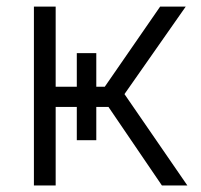

<svg xmlns="http://www.w3.org/2000/svg" viewBox="-20 -566 612 586"><path d="M83.5 0V-545.9H149.9V-301.3H214.4V-403.8H273.9V-301.3H299.8L468.8 -545.9H546.9L359.9 -278.8L551.8 0H474.1L311 -239.7H273.9V-138.2H214.4V-239.7H149.9V0Z"/></svg>

Font: Inter Light
Style: Regular
Weight: 300
Designer: Rasmus Andersson
Foundry: rsms
Version: Version 4.000;git-a52131595